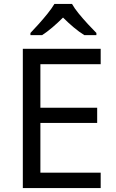

<svg xmlns="http://www.w3.org/2000/svg" viewBox="-20 -964 596 984"><path d="M496 0H97V-714H496V-635H187V-412H478V-334H187V-79H496ZM349 -944Q361 -922 383.5 -894.5Q406 -867 430.5 -840.5Q455 -814 474 -795V-784H412Q386 -800 358 -823.5Q330 -847 303 -874Q276 -847 249 -824Q222 -801 196 -784H136V-795Q155 -815 178.5 -841Q202 -867 224 -894.5Q246 -922 259 -944Z"/></svg>

Font: Noto Sans Tagalog
Style: Regular
Weight: 400
Designer: Monotype Design Team
Foundry: Monotype Imaging Inc.
Version: Version 2.001; ttfautohint (v1.8.4.7-5d5b)